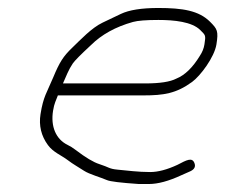

<svg xmlns="http://www.w3.org/2000/svg" viewBox="-20 -485 565 481"><path d="M137.7 -276C145.7 -294 152 -310.8 162.2 -325.8C167.1 -333 182.4 -348.4 207.9 -372C234.5 -398.4 269.5 -417.8 313.1 -430C325 -433.3 346.2 -435 376.9 -435C415.9 -435 461.1 -430.6 481.9 -409.5C494.6 -396.5 496 -397.7 492.2 -374C490.7 -364 486.8 -354.3 480.6 -345C462.6 -315.5 442.9 -296.5 421.6 -288C406.3 -280 380.4 -276 343.7 -276ZM125 -246H339C390.1 -246 421.5 -250.8 461.2 -279.7C482.2 -295 517.1 -341.8 522.2 -373.7C527.5 -407.2 524.6 -412.1 506.2 -430.5C478.1 -458.5 437.5 -465 376.6 -465C334.7 -465 303.4 -460 282.7 -450.1C267.2 -442.7 252 -435.4 236.8 -428.2C209.6 -415.3 181.5 -385.2 161.5 -366C138.2 -343.7 129.3 -329.4 113.5 -291.5C97.1 -252.3 88.6 -243.6 81.5 -199C77 -170.4 83.2 -144.5 100.1 -121.5C113.5 -103.2 133.6 -96.2 150.2 -83.5C163.4 -73.4 176.5 -66.4 190.6 -57.1C203.6 -48.6 232.9 -40.4 248 -33.8C255.9 -30.3 282.5 -27.1 327.8 -24H352.8C375.5 -24 402.6 -31.3 434.3 -46L456.9 -56C467.1 -60.8 470.6 -67.6 467.1 -76.5C461.3 -91.4 448.2 -84.5 424.4 -72C398.5 -60 375.8 -54 356.3 -54C325.8 -54 297.4 -57.9 274.5 -60C252.8 -62 253.4 -66.1 228.8 -73.9C214.2 -78.5 194.4 -90.3 169.3 -109.5C162.8 -114.5 156.1 -118.7 149.3 -122C119.9 -136.4 106.6 -168.2 112.9 -207.5C115.9 -226.7 120.5 -233.5 125 -246Z"/></svg>

Font: MewTooHand
Style: Ita
Weight: 400
Designer: Mew Too, Robert Jablonski
Version: Version 0.77